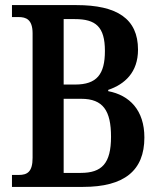

<svg xmlns="http://www.w3.org/2000/svg" viewBox="-20 -734 615 754"><path d="M27 0H306C468 0 547 -64 547 -194C547 -301 489 -360 405 -376V-381C470 -403 522 -450 522 -539C522 -661 439 -714 280 -714H27V-667H53C82 -667 108 -658 108 -603V-114C108 -59 87 -47 54 -47H27ZM230 -402V-659H274C356 -659 392 -629 392 -534C392 -442 360 -402 275 -402ZM230 -55V-346H299C385 -346 416 -299 416 -197C416 -92 380 -55 297 -55Z"/></svg>

Font: Noto Serif Condensed Semi
Style: Regular
Weight: 600
Width: 3
Designer: Monotype Design Team
Foundry: Monotype Imaging Inc.
Version: Version 1.002